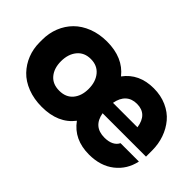

<svg xmlns="http://www.w3.org/2000/svg" viewBox="-82 -888 1225 1225"><g transform="rotate(45 530.0 -276.0)"><path d="M335 18.1Q264.2 18.1 206.3 -4.4Q148.4 -26.9 111.3 -65.7Q74.2 -104.5 54.2 -155Q34.2 -205.6 34.2 -263.2V-287.1Q34.2 -346.7 54.9 -398.7Q75.7 -450.7 113.8 -489Q151.9 -527.3 209 -549.6Q266.1 -571.8 335 -571.8Q480.5 -571.8 555.2 -477.1Q625 -571.8 756.8 -571.8Q821.3 -571.8 873.8 -548.3Q926.3 -524.9 960 -484.9Q993.7 -444.8 1011.7 -393.3Q1029.8 -341.8 1029.8 -284.2V-228H638.2Q656.2 -126 756.8 -126Q793.9 -126 818.8 -138.7Q843.8 -151.4 854 -173.8H1020Q1001.5 -86.4 933.8 -33.2Q866.2 20 763.2 20Q627 20 556.2 -78.1Q482.9 18.1 335 18.1ZM751 -425.8Q705.1 -425.8 676.3 -399.4Q647.5 -373 638.2 -321.8H858.9Q843.8 -425.8 751 -425.8ZM465.8 -274.9Q465.8 -338.9 432.6 -379.4Q399.4 -419.9 340.8 -419.9Q282.2 -419.9 249 -379.4Q215.8 -338.9 215.8 -274.9Q215.8 -211.9 248.3 -172.9Q280.8 -133.8 340.8 -133.8Q400.9 -133.8 433.3 -172.9Q465.8 -211.9 465.8 -274.9Z"/></g></svg>

Font: Sora ExtraBold
Style: Regular
Weight: 800
Designer: Jonathan Barnbrook, Julián Moncada
Foundry: Barnbrook Fonts
Version: Version 2.000